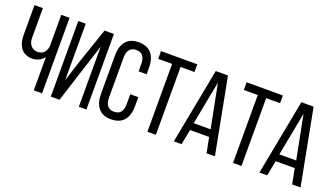

<svg xmlns="http://www.w3.org/2000/svg" viewBox="-64 -1186 2904 1672"><g transform="rotate(20 1388.0 -350.0)"><path d="M283.2 0V-310.1Q265.1 -283.7 235.6 -269.3Q206.1 -254.9 173.8 -254.9Q106 -254.9 70.6 -300.8Q35.2 -346.7 35.2 -420.9V-700.2H112.8V-426.8Q112.8 -381.3 135.7 -353.8Q158.7 -326.2 199.2 -326.2Q234.4 -326.2 255.9 -347.2Q277.3 -368.2 283.2 -408.2V-700.2H359.9V0Z M700.7 -557.1 625 -323.2 522 0H440.9V-700.2H509.8V-178.2L571.8 -371.1L684.1 -700.2H771V0H700.7Z M1000.5 -707Q1079.1 -707 1118.9 -659.9Q1158.7 -612.8 1158.7 -530.8V-467.8H1084.5V-535.2Q1084.5 -636.2 1002.4 -636.2Q961.4 -636.2 940.9 -609.9Q920.4 -583.5 920.4 -535.2V-165Q920.4 -116.7 940.9 -90.3Q961.4 -64 1002.4 -64Q1084.5 -64 1084.5 -165V-255.9H1158.7V-168.9Q1158.7 -86.9 1118.9 -40Q1079.1 6.8 1000.5 6.8Q922.4 6.8 883.1 -40Q843.8 -86.9 843.8 -168.9V-530.8Q843.8 -612.8 883.1 -659.9Q922.4 -707 1000.5 -707Z M1414.6 0H1336.4V-628.9H1207.5V-700.2H1543.5V-628.9H1414.6Z M1856.9 -141.1H1680.2L1652.8 0H1581.1L1714.8 -700.2H1828.1L1961.9 0H1884.3ZM1767.1 -611.8 1689.9 -208H1846.2Z M2208 0H2129.9V-628.9H2001V-700.2H2336.9V-628.9H2208Z M2650.4 -141.1H2473.6L2446.3 0H2374.5L2508.3 -700.2H2621.6L2755.4 0H2677.7ZM2560.5 -611.8 2483.4 -208H2639.6Z"/></g></svg>

Font: Bebas Neue Regular
Style: Regular
Weight: 400
Designer: Ryoichi Tsunekawa
Foundry: Ryoichi Tsunekawa
Version: Version 001.003